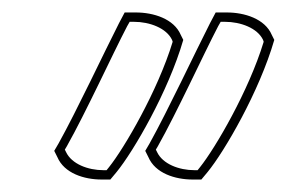

<svg xmlns="http://www.w3.org/2000/svg" viewBox="-20 -812 460 308"><path d="M67 -570 72 -560C83 -534 115 -524 143 -524H157L167 -536C194 -569 250 -665 274 -748L270 -756C259 -782 226 -792 198 -792H180L171 -775C147 -728 104 -636 74 -582ZM84 -572 87 -577C118 -632 160 -724 184 -770L188 -777H195C220 -777 247 -767 256 -748L257 -745C233 -666 179 -574 155 -544L151 -539H146C121 -539 95 -549 86 -568ZM213 -570 218 -560C229 -534 261 -524 289 -524H303L313 -536C340 -569 396 -665 420 -748L416 -756C405 -782 372 -792 344 -792H326L317 -775C293 -728 250 -636 220 -582ZM230 -572 233 -577C264 -632 306 -724 330 -770L334 -777H341C366 -777 393 -767 402 -748L403 -745C379 -666 325 -574 301 -544L297 -539H292C267 -539 241 -549 232 -568Z"/></svg>

Font: Snowfall
Style: BlkOlObl
Weight: 900
Designer: Jasper
Foundry: Cannot Into Space Fonts
Version: Version 0.9